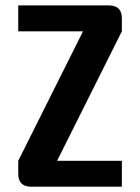

<svg xmlns="http://www.w3.org/2000/svg" viewBox="-20 -704 528 724"><path d="M48.8 -683.6H390.6Q439.5 -683.6 439.5 -634.8V-585.9L195.3 -97.7H439.5V0H97.7Q48.8 0 48.8 -48.8V-97.7L293 -585.9H48.8Z"/></svg>

Font: BabelStone Runic Ruled
Style: Regular
Weight: 400
Designer: Andrew West
Foundry: BabelStone
Version: Version 7.004 November 9, 2023